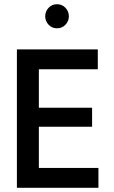

<svg xmlns="http://www.w3.org/2000/svg" viewBox="-20 -889 540 909"><path d="M210 -772Q194 -789 194 -812Q194 -835 210 -852Q226 -869 250 -869Q274 -869 290 -852Q306 -835 306 -812Q306 -789 290 -772Q274 -755 250 -755Q226 -755 210 -772ZM60 0V-655H443V-561H164V-379H416V-289H164V-94H446V0Z"/></svg>

Font: Lekton
Style: Bold
Weight: 700
Designer: Paolo Mazzetti, Luciano Perondi, Raffaele Flato, Elena Papassissa, Emilio Macchia, Michela Povoleri, Tobias Seemiller, R
Version: Version 34.000